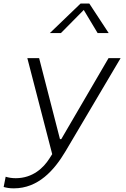

<svg xmlns="http://www.w3.org/2000/svg" viewBox="-48 -818 688 1050"><path d="M224.5 -637H285L410 -763.5L486 -637H546.5L440.5 -798.5H392.5ZM-28 204.5C-12.5 209 4 212 27.5 212C161 212 248.5 113.5 310.5 9L611.5 -500H545.5L287 -57H280L166 -500H101.5L237.5 25L221.5 50C191 98 132.5 156.5 38 156.5C16.5 156.5 -1 153.5 -17 148.5Z"/></svg>

Font: Monaspace Neon ExtraLight
Style: Italic
Weight: 200
Italic angle: -11°
Designer: Riley Cran & the Lettermatic Team
Foundry: Lettermatic
Version: Version 1.200 (Monaspace Neon)